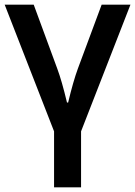

<svg xmlns="http://www.w3.org/2000/svg" viewBox="-20 -560 577 820"><path d="M537.1 -540 326.2 1V240.2H210.9V1L0 -540H124L224.1 -268.1Q244.1 -214.8 266.1 -122.1H271Q292.5 -212.4 313 -268.1L414.1 -540Z"/></svg>

Font: Open Sans
Style: SemiBold
Weight: 600
Foundry: Ascender Corporation
Version: Version 1.10